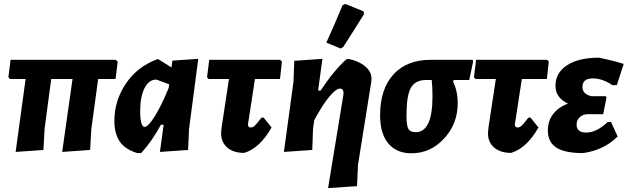

<svg xmlns="http://www.w3.org/2000/svg" viewBox="-20 -773 3210 982"><path d="M60 4 111 -369H31L23 -378L34 -467H572L582 -458L571 -369H482L447 -112L441 -6L298 4L351 -369H242L208 -114L202 -6Z M682 10Q618 -10 591.5 -50.5Q565 -91 565 -155Q565 -258 623.5 -345Q682 -432 784 -470H790L857 -428L862 -463L994 -472L947 -114L942 -6L798 4L817 -135H803Q757 -50 702 10ZM697 -206Q697 -124 720 -124Q737 -124 770.5 -176.5Q804 -229 843 -324L845 -342L780 -366Q741 -366 719 -322Q697 -278 697 -206Z M1229 9Q1173 9 1141 -19.5Q1109 -48 1111 -97L1114 -125L1151 -369H1047L1039 -378L1050 -467H1413L1422 -458L1412 -369H1284L1250 -148L1248 -137Q1248 -121 1263 -121Q1273 -121 1284 -131Q1295 -141 1317 -171L1328 -172L1369 -121Q1309 -15 1229 9Z M1732 -746 1746 -753 1839 -715 1842 -701Q1779 -600 1735 -532L1722 -525L1649 -555Q1688 -640 1732 -746ZM1629 -472 1607 -310H1620Q1687 -412 1752 -470L1765 -471Q1815 -461 1848 -433.5Q1881 -406 1880 -368L1879 -355L1811 70L1806 179L1658 189L1736 -286L1737 -297Q1737 -320 1719 -320Q1699 -320 1664.5 -279Q1630 -238 1587 -158L1581 -114L1577 -6L1432 4L1481 -354L1485 -462Z M2084 11Q2008 11 1966 -39.5Q1924 -90 1924 -183Q1924 -317 1992 -392Q2060 -467 2182 -467H2397L2400 -459L2380 -364H2301L2297 -356Q2321 -308 2321 -245Q2321 -140 2251.5 -64.5Q2182 11 2084 11ZM2106 -97Q2192 -97 2192 -280Q2192 -328 2188 -364H2161Q2104 -364 2081.5 -324Q2059 -284 2059 -182Q2059 -131 2068.5 -114Q2078 -97 2106 -97Z M2594 9Q2538 9 2506 -19.5Q2474 -48 2476 -97L2479 -125L2516 -369H2412L2404 -378L2415 -467H2778L2787 -458L2777 -369H2649L2615 -148L2613 -137Q2613 -121 2628 -121Q2638 -121 2649 -131Q2660 -141 2682 -171L2693 -172L2734 -121Q2674 -15 2594 9Z M2962 10Q2869 10 2825.5 -18Q2782 -46 2782 -106Q2782 -154 2809 -189.5Q2836 -225 2885 -243Q2821 -273 2821 -334Q2821 -401 2880.5 -439.5Q2940 -478 3043 -478Q3117 -463 3170 -446L3135 -338L3113 -337Q3061 -372 3013 -372Q2959 -372 2959 -329Q2959 -291 3005 -281H3078L3082 -273L3065 -189H2988Q2962 -189 2945.5 -174Q2929 -159 2929 -136Q2929 -95 2978 -95Q3031 -95 3088 -149H3105L3139 -75Q3069 -5 2962 10Z"/></svg>

Font: Alegreya Sans ExtraBold
Style: Italic
Weight: 800
Italic angle: -7°
Designer: Juan Pablo del Peral
Foundry: Huerta Tipografica
Version: Version 2.007